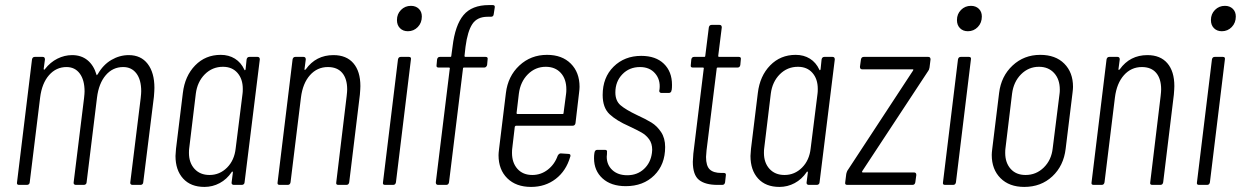

<svg xmlns="http://www.w3.org/2000/svg" viewBox="-20 -728 4886 756"><path d="M588 -382Q588 -371 586 -347L544 -10Q544 -6 541 -3Q538 0 534 0H501Q497 0 494.5 -3Q492 -6 493 -10L534 -342Q536 -360 536 -369Q536 -414 517 -439Q498 -464 465 -464Q424 -464 396.5 -432Q369 -400 362 -344L321 -10Q321 -6 318 -3Q315 0 310 0H278Q274 0 271.5 -3Q269 -6 270 -10L311 -342Q313 -360 313 -368Q313 -413 294 -438.5Q275 -464 242 -464Q201 -464 173 -432Q145 -400 138 -344L97 -10Q97 -6 94 -3Q91 0 86 0H55Q45 0 47 -10L106 -494Q108 -504 117 -504H148Q157 -504 157 -494L152 -457Q152 -454 153.5 -453.5Q155 -453 157 -456Q178 -483 206 -497Q234 -511 264 -511Q300 -511 324.5 -491Q349 -471 360 -434Q360 -429 365 -436Q386 -473 418.5 -492Q451 -511 487 -511Q535 -511 561.5 -476.5Q588 -442 588 -382Z M962 -504H994Q1003 -504 1003 -494L943 -10Q943 -6 940 -3Q937 0 932 0H900Q896 0 893.5 -3Q891 -6 892 -10L897 -49Q897 -52 895 -52.5Q893 -53 892 -50Q873 -22 845 -7Q817 8 785 8Q731 8 701 -25Q671 -58 671 -114Q671 -122 673 -142L700 -362Q708 -429 748.5 -470.5Q789 -512 849 -512Q881 -512 905 -497Q929 -482 942 -454Q943 -451 944.5 -451.5Q946 -452 947 -455L951 -494Q953 -504 962 -504ZM908 -144 935 -359Q936 -365 936 -378Q936 -417 915 -441Q894 -465 858 -465Q816 -465 786.5 -435.5Q757 -406 751 -359L725 -144Q724 -138 724 -126Q724 -87 746 -63Q768 -39 805 -39Q845 -39 874 -68Q903 -97 908 -144Z M1399 -389Q1399 -379 1397 -355L1355 -10Q1353 0 1344 0H1312Q1302 0 1304 -10L1345 -350Q1347 -368 1347 -376Q1347 -418 1327.5 -441Q1308 -464 1271 -464Q1229 -464 1200.5 -432Q1172 -400 1165 -344L1124 -10Q1122 0 1113 0H1081Q1071 0 1073 -10L1132 -494Q1134 -504 1143 -504H1175Q1184 -504 1184 -494L1179 -456Q1178 -453 1180 -453Q1182 -453 1184 -455Q1224 -511 1293 -511Q1344 -511 1371.5 -479Q1399 -447 1399 -389Z M1543 -649Q1543 -673 1559 -689Q1575 -705 1598 -705Q1617 -705 1629 -693.5Q1641 -682 1641 -663Q1641 -638 1625 -621.5Q1609 -605 1586 -605Q1567 -605 1555 -617Q1543 -629 1543 -649ZM1488 -10 1547 -494Q1549 -504 1558 -504H1590Q1600 -504 1598 -494L1539 -10Q1537 0 1528 0H1496Q1486 0 1488 -10Z M1813 -544 1809 -508Q1809 -504 1812 -504H1892Q1902 -504 1900 -494L1898 -472Q1897 -468 1894 -465Q1891 -462 1887 -462H1807Q1803 -462 1803 -458L1748 -10Q1746 0 1737 0H1705Q1696 0 1696 -10L1751 -458Q1752 -459 1751 -460.5Q1750 -462 1748 -462H1707Q1697 -462 1699 -472L1701 -494Q1703 -504 1712 -504H1753Q1757 -504 1757 -508L1762 -545Q1772 -629 1805 -668.5Q1838 -708 1905 -708H1920Q1930 -708 1928 -698L1924 -672Q1923 -662 1913 -662H1900Q1859 -662 1840 -633.5Q1821 -605 1813 -544Z M2235 -233H2012Q2009 -233 2007 -229L1997 -144Q1996 -138 1996 -126Q1996 -87 2017.5 -63Q2039 -39 2076 -39Q2110 -39 2137 -60Q2164 -81 2176 -115Q2181 -124 2188 -124L2218 -122Q2222 -122 2224.5 -120Q2227 -118 2226 -114Q2226 -111 2225 -110Q2209 -55 2168 -23.5Q2127 8 2071 8Q2012 8 1977.5 -26Q1943 -60 1943 -117Q1943 -125 1945 -141L1972 -362Q1980 -428 2025 -470Q2070 -512 2134 -512Q2193 -512 2227.5 -477.5Q2262 -443 2262 -386Q2262 -378 2260 -362L2246 -243Q2244 -233 2235 -233ZM2023 -359 2014 -283Q2014 -281 2015 -280Q2016 -279 2017 -279H2195Q2199 -279 2199 -283L2209 -359Q2210 -365 2210 -376Q2210 -417 2188 -441Q2166 -465 2129 -465Q2088 -465 2058.5 -435.5Q2029 -406 2023 -359Z M2319 -105Q2319 -116 2320 -122L2321 -128Q2323 -138 2332 -138H2362Q2372 -138 2370 -128V-122L2369 -111Q2369 -79 2391 -58.5Q2413 -38 2450 -38Q2489 -38 2515.5 -62.5Q2542 -87 2547 -126L2548 -138Q2548 -163 2536 -179.5Q2524 -196 2506.5 -206Q2489 -216 2457 -231Q2407 -253 2380 -278.5Q2353 -304 2353 -354Q2353 -423 2396 -465.5Q2439 -508 2505 -508Q2562 -508 2594 -477Q2626 -446 2626 -394Q2626 -382 2625 -375L2624 -372Q2624 -368 2621 -365Q2618 -362 2614 -362H2584Q2580 -362 2577.5 -365Q2575 -368 2576 -372L2577 -377Q2581 -414 2559.5 -439Q2538 -464 2500 -464Q2458 -464 2430.5 -435.5Q2403 -407 2403 -364Q2403 -331 2423.5 -313.5Q2444 -296 2488 -275Q2523 -259 2545 -245.5Q2567 -232 2583 -208Q2599 -184 2599 -149Q2599 -80 2556 -37.5Q2513 5 2444 5Q2386 5 2352.5 -25.5Q2319 -56 2319 -105Z M2884 -462H2806Q2802 -462 2802 -458L2762 -136Q2760 -116 2760 -110Q2760 -75 2774.5 -61Q2789 -47 2820 -47H2830Q2840 -47 2838 -37L2835 -10Q2833 0 2824 0H2805Q2757 0 2732.5 -19.5Q2708 -39 2708 -91Q2708 -99 2710 -123L2751 -458Q2752 -459 2751 -460.5Q2750 -462 2748 -462H2708Q2698 -462 2700 -472L2702 -494Q2704 -504 2713 -504H2753Q2757 -504 2757 -508L2771 -620Q2773 -630 2782 -630H2813Q2822 -630 2822 -620L2808 -508Q2808 -504 2811 -504H2889Q2899 -504 2897 -494L2895 -472Q2893 -462 2884 -462Z M3226 -504H3258Q3267 -504 3267 -494L3207 -10Q3207 -6 3204 -3Q3201 0 3196 0H3164Q3160 0 3157.5 -3Q3155 -6 3156 -10L3161 -49Q3161 -52 3159 -52.5Q3157 -53 3156 -50Q3137 -22 3109 -7Q3081 8 3049 8Q2995 8 2965 -25Q2935 -58 2935 -114Q2935 -122 2937 -142L2964 -362Q2972 -429 3012.5 -470.5Q3053 -512 3113 -512Q3145 -512 3169 -497Q3193 -482 3206 -454Q3207 -451 3208.5 -451.5Q3210 -452 3211 -455L3215 -494Q3217 -504 3226 -504ZM3172 -144 3199 -359Q3200 -365 3200 -378Q3200 -417 3179 -441Q3158 -465 3122 -465Q3080 -465 3050.5 -435.5Q3021 -406 3015 -359L2989 -144Q2988 -138 2988 -126Q2988 -87 3010 -63Q3032 -39 3069 -39Q3109 -39 3138 -68Q3167 -97 3172 -144Z M3308 -10 3312 -42Q3312 -45 3316 -55L3575 -450Q3578 -455 3574 -455H3375Q3366 -455 3366 -465L3370 -494Q3372 -504 3381 -504H3635Q3644 -504 3644 -494L3640 -462Q3638 -452 3635 -449L3375 -54Q3374 -52 3374.5 -50.5Q3375 -49 3377 -49H3579Q3588 -49 3588 -39L3584 -10Q3582 0 3573 0H3316Q3306 0 3308 -10Z M3748 -649Q3748 -673 3764 -689Q3780 -705 3803 -705Q3822 -705 3834 -693.5Q3846 -682 3846 -663Q3846 -638 3830 -621.5Q3814 -605 3791 -605Q3772 -605 3760 -617Q3748 -629 3748 -649ZM3693 -10 3752 -494Q3754 -504 3763 -504H3795Q3805 -504 3803 -494L3744 -10Q3742 0 3733 0H3701Q3691 0 3693 -10Z M3885 -118Q3885 -126 3887 -142L3914 -362Q3922 -428 3967 -470Q4012 -512 4076 -512Q4136 -512 4170.5 -477.5Q4205 -443 4205 -386Q4205 -378 4203 -362L4176 -142Q4168 -75 4123.5 -33.5Q4079 8 4013 8Q3954 8 3919.5 -26.5Q3885 -61 3885 -118ZM4125 -144 4152 -359Q4153 -365 4153 -375Q4153 -416 4130.5 -440.5Q4108 -465 4071 -465Q4030 -465 4000.5 -435.5Q3971 -406 3965 -359L3939 -144Q3938 -138 3938 -126Q3938 -87 3959.5 -63Q3981 -39 4018 -39Q4060 -39 4090 -68.5Q4120 -98 4125 -144Z M4604 -389Q4604 -379 4602 -355L4560 -10Q4558 0 4549 0H4517Q4507 0 4509 -10L4550 -350Q4552 -368 4552 -376Q4552 -418 4532.5 -441Q4513 -464 4476 -464Q4434 -464 4405.5 -432Q4377 -400 4370 -344L4329 -10Q4327 0 4318 0H4286Q4276 0 4278 -10L4337 -494Q4339 -504 4348 -504H4380Q4389 -504 4389 -494L4384 -456Q4383 -453 4385 -453Q4387 -453 4389 -455Q4429 -511 4498 -511Q4549 -511 4576.5 -479Q4604 -447 4604 -389Z M4748 -649Q4748 -673 4764 -689Q4780 -705 4803 -705Q4822 -705 4834 -693.5Q4846 -682 4846 -663Q4846 -638 4830 -621.5Q4814 -605 4791 -605Q4772 -605 4760 -617Q4748 -629 4748 -649ZM4693 -10 4752 -494Q4754 -504 4763 -504H4795Q4805 -504 4803 -494L4744 -10Q4742 0 4733 0H4701Q4691 0 4693 -10Z"/></svg>

Font: Barlow Condensed Light
Style: Italic
Weight: 300
Width: 3
Italic angle: -7°
Designer: Jeremy Tribby
Foundry: Tribby Type
Version: Version 1.408